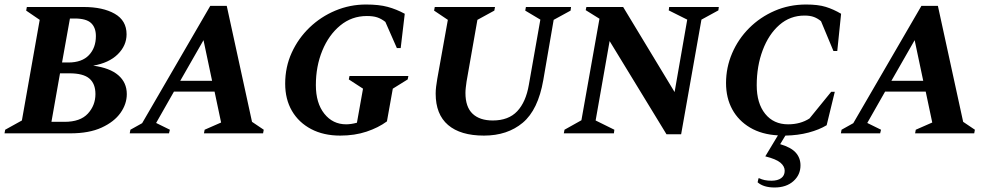

<svg xmlns="http://www.w3.org/2000/svg" viewBox="-34 -591 4414 851"><path d="M-14 0 -11 -16 63 -57 142 -503 82 -544 85 -560H337Q422 -560 474.5 -530Q527 -500 527 -439Q527 -389 488 -350.5Q449 -312 379 -300Q453 -290 490.5 -257.5Q528 -225 528 -174Q528 -130 500 -90.5Q472 -51 416.5 -25.5Q361 0 278 0ZM297 -509H276L241 -314H269Q329 -314 360 -346.5Q391 -379 391 -431Q391 -469 369.5 -489Q348 -509 297 -509ZM274 -266H232L194 -51H252Q322 -51 355.5 -87.5Q389 -124 389 -174Q389 -220 362 -243Q335 -266 274 -266Z M541 0 544 -16 596 -45 898 -565H971L1083 -51L1135 -16L1132 0H870L873 -16L946 -48L917 -185H737L658 -46L719 -16L715 0ZM765 -233H906L868 -413Z M1474 10Q1400 10 1345 -19Q1290 -48 1260 -99.5Q1230 -151 1230 -220Q1230 -294 1259 -357.5Q1288 -421 1338 -469Q1388 -517 1452.5 -544Q1517 -571 1588 -571Q1646 -571 1684.5 -560.5Q1723 -550 1760 -530L1742 -378H1725L1674 -494Q1656 -508 1638 -514Q1620 -520 1592 -520Q1525 -520 1474 -478Q1423 -436 1394.5 -366.5Q1366 -297 1366 -214Q1366 -134 1403.5 -87Q1441 -40 1500 -40Q1522 -40 1548 -47L1575 -198L1512 -239L1515 -254H1776L1773 -239L1707 -198L1681 -53Q1643 -25 1590.5 -7.5Q1538 10 1474 10Z M2111 10Q2007 10 1952 -37Q1897 -84 1897 -176Q1897 -191 1899 -207Q1901 -223 1904 -241L1951 -503L1890 -544L1893 -560H2160L2157 -544L2082 -503L2034 -230Q2032 -216 2030.5 -203Q2029 -190 2029 -179Q2029 -117 2060.5 -87Q2092 -57 2150 -57Q2220 -57 2258.5 -98Q2297 -139 2310 -215L2361 -504L2294 -544L2297 -560H2497L2495 -544L2420 -503L2374 -236Q2351 -104 2283 -47Q2215 10 2111 10Z M2465 0 2468 -16 2543 -58 2623 -508 2562 -546 2565 -560H2728L2956 -183L3012 -504L2930 -545L2932 -560H3152L3150 -545L3075 -504L2985 4H2920L2668 -409L2606 -57L2689 -16L2687 0Z M3399 240Q3350 240 3324 217L3328 199H3331Q3353 210 3385 210Q3413 210 3428.5 198.5Q3444 187 3444 166Q3444 146 3425 130Q3406 114 3358 102L3414 9Q3342 5 3290.5 -25.5Q3239 -56 3211.5 -106.5Q3184 -157 3184 -223Q3184 -292 3211 -355Q3238 -418 3286.5 -466.5Q3335 -515 3399.5 -543Q3464 -571 3539 -571Q3592 -571 3626 -560.5Q3660 -550 3694 -530L3677 -365H3660L3605 -497Q3591 -509 3574 -515.5Q3557 -522 3532 -522Q3468 -522 3420.5 -480.5Q3373 -439 3346.5 -368.5Q3320 -298 3320 -213Q3320 -133 3357.5 -86.5Q3395 -40 3459 -40Q3514 -40 3554 -66L3650 -184H3666L3630 -36Q3597 -16 3550 -3.5Q3503 9 3447 10L3424 48Q3472 62 3493 85.5Q3514 109 3514 142Q3514 184 3482.5 212Q3451 240 3399 240Z M3693 0 3696 -16 3748 -45 4050 -565H4123L4235 -51L4287 -16L4284 0H4022L4025 -16L4098 -48L4069 -185H3889L3810 -46L3871 -16L3867 0ZM3917 -233H4058L4020 -413Z"/></svg>

Font: Spectral SC
Style: Bold Italic
Weight: 700
Italic angle: -10°
Designer: Jean-Baptiste Levee
Foundry: Production Type
Version: Version 2.001